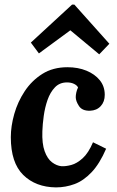

<svg xmlns="http://www.w3.org/2000/svg" viewBox="-20 -803 507 834"><path d="M273 -511Q319 -511 355.5 -496Q392 -481 413.5 -454.5Q435 -428 435 -391Q435 -361 417.5 -342Q400 -323 371 -322Q337 -321 323 -342.5Q309 -364 309 -381Q309 -390 311.5 -401.5Q314 -413 319 -423Q315 -432 302 -438.5Q289 -445 271 -445Q239 -445 218.5 -423.5Q198 -402 186.5 -369Q175 -336 170 -299.5Q165 -263 164 -233Q162 -179 174 -146Q186 -113 206 -98Q226 -83 247 -81Q266 -80 290 -86.5Q314 -93 339 -115.5Q364 -138 384 -185L441 -157Q413 -92 378 -55Q343 -18 304 -3.5Q265 11 223 11Q135 10 81 -43Q27 -96 27 -207Q27 -255 42 -308Q57 -361 87.5 -407Q118 -453 164 -482Q210 -511 273 -511ZM411 -567 286 -671H285L149 -571L114 -618L293 -783H303L455 -613Z"/></svg>

Font: Lora
Style: Italic
Weight: 400
Italic angle: -3°
Designer: Olga Karpushina, Alexei Vanyashin (Cyrillic)
Foundry: Cyreal
Version: Version 3.008